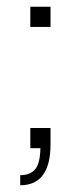

<svg xmlns="http://www.w3.org/2000/svg" viewBox="-20 -440 240 570"><path d="M130 -60V-12Q130 110 40 110V80Q70 80 84.5 62.5Q99 45 100 0H70V-60ZM130 -420V-360H70V-420Z"/></svg>

Font: Cooper Hewitt
Style: Light
Weight: 703
Designer: Village Type and Design LLC
Foundry: Cooper Hewitt Smithsonian Design Museum
Version: 1.000